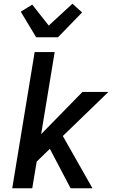

<svg xmlns="http://www.w3.org/2000/svg" viewBox="-20 -1016 640 1036"><path d="M361 0 249 -213 178 -144 154 0H46L167 -735H275L202 -292L425 -520H565L319 -282L479 0ZM175 -815 92 -953 154 -991 243 -878 371 -996 423 -949 293 -815Z"/></svg>

Font: Iosevka SmBd Ex Obl
Style: Regular
Weight: 600
Width: 7
Italic angle: -9°
Monospace: yes
Designer: Belleve Invis
Foundry: Belleve Invis
Version: Version 32.5.0; ttfautohint (v1.8.4)